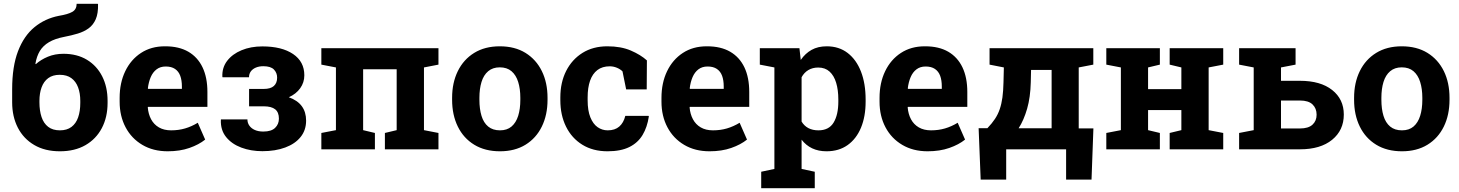

<svg xmlns="http://www.w3.org/2000/svg" viewBox="-20 -780 7622 1003"><path d="M293 10.3Q214.8 10.3 158.9 -22.5Q103 -55.2 73.2 -113Q43.5 -170.9 43.5 -245.6V-313.5Q43.5 -432.6 74.2 -512.7Q105 -592.8 159.9 -637.9Q214.8 -683.1 287.6 -697.3Q335 -705.1 357.7 -718Q380.4 -731 380.4 -760.3H490.7L492.2 -757.3Q493.2 -709.5 480.2 -679.7Q467.3 -649.9 443.4 -632.3Q419.4 -614.7 386.5 -604.7Q353.5 -594.7 315.4 -587.4Q267.1 -578.1 236.1 -559.8Q205.1 -541.5 188.2 -513.7Q171.4 -485.8 165 -447.3L167 -444.8Q193.8 -468.8 230.5 -483.9Q267.1 -499 311.5 -499Q382.3 -499 434.1 -467.8Q485.8 -436.5 513.9 -381.1Q542 -325.7 542 -252.9V-242.7Q542 -168 512 -110.8Q481.9 -53.7 426.3 -21.7Q370.6 10.3 293 10.3ZM293 -99.1Q329.6 -99.1 353.3 -116.9Q377 -134.8 388.2 -167Q399.4 -199.2 399.4 -242.7V-252.9Q399.4 -293 387.9 -323.7Q376.5 -354.5 352.8 -371.8Q329.1 -389.2 292 -389.2Q255.4 -389.2 231.9 -371.8Q208.5 -354.5 197.3 -323.7Q186 -293 186 -252.9V-245.6Q186 -202.1 197 -168.9Q208 -135.7 231.7 -117.4Q255.4 -99.1 293 -99.1Z M856 10.3Q780.3 10.3 723.6 -23.2Q667 -56.6 636 -115.2Q605 -173.8 605 -249V-268.6Q605 -347.2 634.3 -408Q663.6 -468.8 716.6 -503.4Q769.5 -538.1 841.3 -538.1Q842.3 -538.1 843.3 -538.1Q915 -538.1 963.9 -509.8Q1012.7 -481.4 1038.1 -428.2Q1063.5 -375 1063.5 -299.3V-221.7H752.9L752 -218.8Q754.9 -184.1 769.3 -157Q783.7 -129.9 810.1 -114.5Q836.4 -99.1 874 -99.1Q913.1 -99.1 947 -109.1Q981 -119.1 1013.2 -138.7L1051.8 -50.8Q1019 -24.4 969.5 -7.1Q919.9 10.3 856 10.3ZM753.9 -315.9H930.2V-328.6Q930.2 -360.8 921.6 -384Q913.1 -407.2 894.3 -419.9Q875.5 -432.6 845.7 -432.6Q817.4 -432.6 797.9 -417.7Q778.3 -402.8 767.3 -377Q756.3 -351.1 752.4 -318.4Z M1350.6 9.8Q1290.5 9.8 1240.5 -9Q1190.4 -27.8 1161.1 -64.2Q1131.8 -100.6 1133.8 -153.3L1134.3 -156.2H1272.5Q1272.5 -138.2 1282.5 -123.8Q1292.5 -109.4 1311 -101.1Q1329.6 -92.8 1355.5 -92.8Q1397.5 -92.8 1417.2 -112.1Q1437 -131.3 1437 -160.2Q1437 -193.4 1417.5 -209Q1397.9 -224.6 1357.4 -224.6H1281.2V-315.4H1357.4Q1393.6 -315.4 1410.6 -330.8Q1427.7 -346.2 1427.7 -374.5Q1427.7 -399.4 1411.1 -416.7Q1394.5 -434.1 1355.5 -434.1Q1333.5 -434.1 1316.7 -427Q1299.8 -419.9 1290.3 -407Q1280.8 -394 1280.8 -376.5H1142.6L1141.6 -379.4Q1139.6 -426.8 1166.7 -462.2Q1193.8 -497.6 1241.9 -517.6Q1290 -537.6 1350.6 -537.6Q1452.1 -537.6 1511 -497.8Q1569.8 -458 1569.8 -386.7Q1569.8 -349.1 1548.3 -319.1Q1526.9 -289.1 1488.8 -272Q1579.1 -239.7 1579.1 -149.9Q1579.1 -100.1 1550.5 -64.5Q1522 -28.8 1470.2 -9.5Q1418.5 9.8 1350.6 9.8Z M1658.7 0V-85.4L1734.9 -100.1V-427.7L1658.7 -442.4V-528.3H2270.5V-442.4L2194.8 -427.7V-100.1L2270.5 -85.4V0H1990.7V-85.4L2052.2 -100.1V-418H1877V-100.1L1938.5 -85.4V0Z M2591.8 10.3Q2513.7 10.3 2457.5 -23.9Q2401.4 -58.1 2371.6 -118.9Q2341.8 -179.7 2341.8 -258.8V-269Q2341.8 -347.7 2371.6 -408.4Q2401.4 -469.2 2457.3 -503.7Q2513.2 -538.1 2590.8 -538.1Q2669.4 -538.1 2725.1 -503.7Q2780.8 -469.2 2810.5 -408.7Q2840.3 -348.1 2840.3 -269V-258.8Q2840.3 -179.7 2810.5 -118.9Q2780.8 -58.1 2725.1 -23.9Q2669.4 10.3 2591.8 10.3ZM2591.8 -99.1Q2628.9 -99.1 2652.3 -119.1Q2675.8 -139.2 2687 -175Q2698.2 -210.9 2698.2 -258.8V-269Q2698.2 -315.9 2687 -351.8Q2675.8 -387.7 2652.1 -408Q2628.4 -428.2 2590.8 -428.2Q2554.2 -428.2 2530.3 -408Q2506.3 -387.7 2495.4 -351.8Q2484.4 -315.9 2484.4 -269V-258.8Q2484.4 -210.9 2495.4 -174.8Q2506.3 -138.7 2530.3 -118.9Q2554.2 -99.1 2591.8 -99.1Z M3153.8 10.3Q3077.6 10.3 3022.2 -23.9Q2966.8 -58.1 2937 -118.4Q2907.2 -178.7 2907.2 -256.3V-271Q2907.2 -349.1 2937.5 -409.2Q2967.8 -469.2 3022.9 -503.7Q3078.1 -538.1 3152.8 -538.1Q3224.1 -538.1 3275.6 -515.9Q3327.1 -493.7 3359.4 -464.4L3358.4 -313H3251L3231.9 -407.2Q3220.2 -418.9 3202.1 -426.3Q3184.1 -433.6 3165.5 -433.6Q3126.5 -433.6 3100.8 -414.1Q3075.2 -394.5 3062.5 -358.4Q3049.8 -322.3 3049.8 -271V-256.3Q3049.8 -202.1 3064 -167.2Q3078.1 -132.3 3101.8 -115.7Q3125.5 -99.1 3154.8 -99.1Q3192.4 -99.1 3215.1 -118.9Q3237.8 -138.7 3246.6 -174.8H3368.2L3369.6 -171.9Q3361.3 -115.7 3336.7 -74.7Q3312 -33.7 3267.3 -11.7Q3222.7 10.3 3153.8 10.3Z M3686.5 10.3Q3610.8 10.3 3554.2 -23.2Q3497.6 -56.6 3466.6 -115.2Q3435.5 -173.8 3435.5 -249V-268.6Q3435.5 -347.2 3464.8 -408Q3494.1 -468.8 3547.1 -503.4Q3600.1 -538.1 3671.9 -538.1Q3672.9 -538.1 3673.8 -538.1Q3745.6 -538.1 3794.4 -509.8Q3843.3 -481.4 3868.7 -428.2Q3894 -375 3894 -299.3V-221.7H3583.5L3582.5 -218.8Q3585.4 -184.1 3599.9 -157Q3614.3 -129.9 3640.6 -114.5Q3667 -99.1 3704.6 -99.1Q3743.7 -99.1 3777.6 -109.1Q3811.5 -119.1 3843.8 -138.7L3882.3 -50.8Q3849.6 -24.4 3800 -7.1Q3750.5 10.3 3686.5 10.3ZM3584.5 -315.9H3760.7V-328.6Q3760.7 -360.8 3752.2 -384Q3743.7 -407.2 3724.9 -419.9Q3706.1 -432.6 3676.3 -432.6Q3647.9 -432.6 3628.4 -417.7Q3608.9 -402.8 3597.9 -377Q3586.9 -351.1 3583 -318.4Z M3956.5 203.1V117.2L4025.4 102.5V-427.7L3949.2 -442.4V-528.3H4156.2L4163.1 -466.8Q4186.5 -501 4219.7 -519.5Q4252.9 -538.1 4298.8 -538.1Q4362.8 -538.1 4408.2 -503.2Q4453.6 -468.3 4477.8 -405.8Q4502 -343.3 4502 -259.8V-249.5Q4502 -171.4 4477.8 -113Q4453.6 -54.7 4408 -22.2Q4362.3 10.3 4297.9 10.3Q4255.4 10.3 4222.9 -5.1Q4190.4 -20.5 4167.5 -50.3V102.5L4236.3 117.2V203.1ZM4255.4 -99.1Q4310.1 -99.1 4334.7 -139.6Q4359.4 -180.2 4359.4 -249.5V-259.8Q4359.4 -310.1 4348.1 -347.4Q4336.9 -384.8 4313.7 -406Q4290.5 -427.2 4254.4 -427.2Q4225.1 -427.2 4202.9 -414.1Q4180.7 -400.9 4167.5 -376.5V-145Q4180.7 -122.6 4202.9 -110.8Q4225.1 -99.1 4255.4 -99.1Z M4825.7 10.3Q4750 10.3 4693.4 -23.2Q4636.7 -56.6 4605.7 -115.2Q4574.7 -173.8 4574.7 -249V-268.6Q4574.7 -347.2 4604 -408Q4633.3 -468.8 4686.3 -503.4Q4739.3 -538.1 4811 -538.1Q4812 -538.1 4813 -538.1Q4884.8 -538.1 4933.6 -509.8Q4982.4 -481.4 5007.8 -428.2Q5033.2 -375 5033.2 -299.3V-221.7H4722.7L4721.7 -218.8Q4724.6 -184.1 4739 -157Q4753.4 -129.9 4779.8 -114.5Q4806.2 -99.1 4843.8 -99.1Q4882.8 -99.1 4916.7 -109.1Q4950.7 -119.1 4982.9 -138.7L5021.5 -50.8Q4988.8 -24.4 4939.2 -7.1Q4889.6 10.3 4825.7 10.3ZM4723.6 -315.9H4899.9V-328.6Q4899.9 -360.8 4891.4 -384Q4882.8 -407.2 4864 -419.9Q4845.2 -432.6 4815.4 -432.6Q4787.1 -432.6 4767.6 -417.7Q4748 -402.8 4737.1 -377Q4726.1 -351.1 4722.2 -318.4Z M5103 158.2 5092.3 -110.4H5138.2Q5162.1 -135.3 5177.7 -158.9Q5193.4 -182.6 5202.6 -209.7Q5211.9 -236.8 5216.6 -270.8Q5221.2 -304.7 5222.2 -350.1L5224.1 -427.7L5149.4 -442.4V-528.3H5615.2H5691.4V-442.4L5615.2 -427.7V-109.4H5691.9L5682.1 158.2H5549.3V0H5236.3V158.2ZM5301.3 -109.9H5473.6V-414.6H5366.2L5364.7 -350.1Q5362.8 -271.5 5345.7 -212.2Q5328.6 -152.8 5301.3 -109.9Z M5759.3 0V-85.4L5835.4 -100.1V-427.7L5759.3 -442.4V-528.3H6039.1V-442.4L5977.5 -427.7V-314.5H6151.4V-427.7L6090.3 -442.4V-528.3H6151.4H6293.9H6370.1V-442.4L6293.9 -427.7V-100.1L6370.1 -85.4V0H6090.3V-85.4L6151.4 -100.1V-205.1H5977.5V-100.1L6039.1 -85.4V0Z M6771 -357.9Q6878.4 -357.9 6939.2 -309.8Q7000 -261.7 7000 -181.6Q7000 -99.6 6939 -49.8Q6877.9 0 6771 0H6453.1V-85.4L6529.3 -100.1V-427.7L6453.1 -442.4V-528.3H6748V-442.4L6671.9 -427.7V-357.9ZM6771 -108.9Q6814.9 -108.9 6836.4 -128.7Q6857.9 -148.4 6857.9 -180.7Q6857.9 -213.9 6836.7 -234.4Q6815.4 -254.9 6771 -254.9H6671.9V-108.9Z M7303.7 10.3Q7225.6 10.3 7169.4 -23.9Q7113.3 -58.1 7083.5 -118.9Q7053.7 -179.7 7053.7 -258.8V-269Q7053.7 -347.7 7083.5 -408.4Q7113.3 -469.2 7169.2 -503.7Q7225.1 -538.1 7302.7 -538.1Q7381.3 -538.1 7437 -503.7Q7492.7 -469.2 7522.5 -408.7Q7552.2 -348.1 7552.2 -269V-258.8Q7552.2 -179.7 7522.5 -118.9Q7492.7 -58.1 7437 -23.9Q7381.3 10.3 7303.7 10.3ZM7303.7 -99.1Q7340.8 -99.1 7364.3 -119.1Q7387.7 -139.2 7398.9 -175Q7410.2 -210.9 7410.2 -258.8V-269Q7410.2 -315.9 7398.9 -351.8Q7387.7 -387.7 7364 -408Q7340.3 -428.2 7302.7 -428.2Q7266.1 -428.2 7242.2 -408Q7218.3 -387.7 7207.3 -351.8Q7196.3 -315.9 7196.3 -269V-258.8Q7196.3 -210.9 7207.3 -174.8Q7218.3 -138.7 7242.2 -118.9Q7266.1 -99.1 7303.7 -99.1Z"/></svg>

Font: Robotiche
Style: Bold
Weight: 700
Designer: Google
Version: Version 2.001